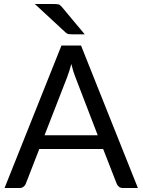

<svg xmlns="http://www.w3.org/2000/svg" viewBox="-20 -946 717 966"><path d="M471.7 -265.6Q444.3 -338.9 359.4 -557.6Q354.5 -570.3 348.6 -587.9Q343.8 -605.5 338.9 -624Q328.1 -584 317.4 -556.6Q279.3 -460 204.1 -265.6Q271.5 -265.6 471.7 -265.6ZM673.8 0Q655.3 0 598.6 0Q585.9 0 578.1 -6.8Q570.3 -12.7 566.4 -23.4Q543.9 -81.1 499 -196.3Q418.9 -196.3 177.7 -196.3Q161.1 -152.3 110.4 -23.4Q107.4 -13.7 98.6 -6.8Q90.8 0 78.1 0Q52.7 0 2.9 0Q74.2 -178.7 289.1 -716.8Q314.5 -716.8 387.7 -716.8Q459 -537.1 673.8 0ZM250 -925.8Q266.6 -925.8 275.4 -923.8Q283.2 -920.9 292 -910.2Q330.1 -864.3 406.2 -773.4Q389.6 -773.4 341.8 -773.4Q331.1 -773.4 325.2 -774.4Q318.4 -775.4 310.5 -782.2Q258.8 -830.1 155.3 -925.8Q178.7 -925.8 250 -925.8Z"/></svg>

Font: Lato
Style: Regular
Weight: 400
Designer: Lukasz Dziedzic with Adam Twardoch and Botio Nikoltchev
Version: Version 2.015; 2015-08-06; http://www.latofonts.com/